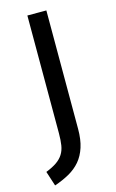

<svg xmlns="http://www.w3.org/2000/svg" viewBox="-126 -739 561 928"><g transform="rotate(-15 154.0 -275.0)"><path d="M5 65Q38 52 59 37.5Q80 23 92 4Q104 -15 108 -40Q112 -65 112 -100V-689H207V-96Q207 -43 194.5 -4.5Q182 34 159 61Q136 88 103 106.5Q70 125 29 139Z"/></g></svg>

Font: Feura Sans
Style: Regular
Weight: 400
Designer: Carrois Corporate & Edenspiekermann
Foundry: Carrois Corporate GbR & Edenspiekermann AG
Version: Version 1.001